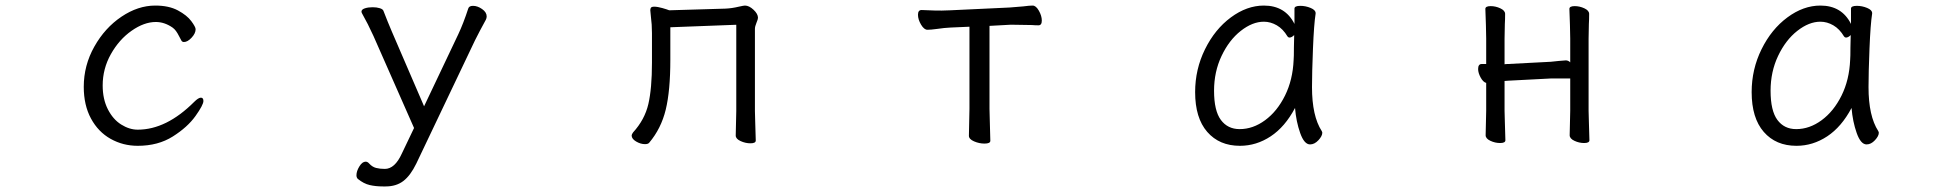

<svg xmlns="http://www.w3.org/2000/svg" viewBox="-20 -506 7040 690"><path d="M475 18Q422 18 377.5 -7Q333 -32 307 -80Q281 -128 281 -194Q281 -271 319 -338.5Q357 -406 416.5 -446Q476 -486 538 -486Q587 -486 619.5 -468.5Q652 -451 667.5 -430Q683 -409 683 -401Q683 -386 668.5 -370.5Q654 -355 641 -355Q635 -355 632 -360Q629 -365 623.5 -376Q618 -387 612.5 -394.5Q607 -402 600 -407Q571 -427 540 -427Q498 -427 453 -395.5Q408 -364 378.5 -311.5Q349 -259 349 -199Q349 -150 367.5 -113.5Q386 -77 415.5 -58.5Q445 -40 475 -40Q578 -40 678 -140Q693 -155 702 -155Q711 -155 711 -143Q711 -129 682.5 -89Q654 -49 601 -15.5Q548 18 475 18Z M1266 137Q1261 132 1261 124Q1261 109 1271.5 92Q1282 75 1294 75Q1301 75 1307 82Q1318 94 1331.5 97.5Q1345 101 1363 101Q1399 101 1424 46L1468 -46L1322 -377Q1302 -421 1281 -458Q1279 -462 1279 -464Q1279 -472 1291 -476Q1303 -480 1319 -480Q1334 -480 1345 -476.5Q1356 -473 1358 -467Q1373 -428 1388 -393L1504 -124L1627 -383Q1645 -421 1663 -476Q1666 -485 1680 -485Q1696 -485 1712.5 -473.5Q1729 -462 1729 -447Q1729 -441 1726 -435Q1704 -395 1687 -361L1476 82Q1455 125 1429.5 144.5Q1404 164 1366 164H1356Q1330 164 1308.5 159Q1287 154 1266 137Z M2389 -408V-291Q2389 -180 2372.5 -112Q2356 -44 2313 7Q2309 12 2298 12Q2282 12 2266 2.5Q2250 -7 2250 -19Q2250 -23 2255 -30Q2297 -76 2310 -132Q2323 -188 2323 -281V-387Q2323 -418 2319 -448L2317 -469Q2317 -474 2319 -478Q2322 -482 2331 -482Q2343 -482 2360.5 -477Q2378 -472 2385 -469L2587 -475Q2610 -476 2635 -482Q2653 -486 2657 -486Q2672 -486 2688 -471Q2704 -456 2704 -442Q2704 -437 2698.5 -424Q2693 -411 2693 -402V-107L2694 -69L2696 -1Q2696 9 2677 9Q2659 9 2641.5 1Q2624 -7 2624 -19L2626 -107V-417Z M3347 -402Q3325 -399 3313 -399Q3301 -399 3290 -417.5Q3279 -436 3279 -453Q3279 -470 3292 -470Q3300 -470 3318 -469Q3336 -468 3364 -468L3395 -469L3608 -479L3657 -483Q3680 -486 3691 -486Q3703 -486 3713.5 -467.5Q3724 -449 3724 -432Q3724 -415 3712 -415Q3699 -415 3689 -416L3626 -417H3609L3536 -413V-115L3537 -75L3539 0Q3539 10 3518 10Q3499 10 3480.5 2Q3462 -6 3462 -18L3464 -115V-410L3396 -407Q3374 -406 3347 -402Z M4695 -193Q4695 -89 4730 -35Q4732 -31 4732 -29Q4732 -17 4718 -2Q4704 13 4688 13Q4667 13 4652.5 -28Q4638 -69 4634 -118Q4598 -50 4546.5 -16Q4495 18 4436 18Q4362 18 4318.5 -32Q4275 -82 4275 -175Q4275 -257 4310.5 -329Q4346 -401 4403.5 -443.5Q4461 -486 4522 -486Q4599 -486 4632 -420V-475Q4632 -485 4653 -485Q4672 -485 4690 -477.5Q4708 -470 4708 -459V-457Q4702 -419 4698.5 -331.5Q4695 -244 4695 -193ZM4614 -371Q4610 -371 4607 -375Q4591 -402 4568.5 -415Q4546 -428 4522 -428Q4481 -428 4439 -395Q4397 -362 4370 -305Q4343 -248 4343 -180Q4343 -108 4367.5 -75Q4392 -42 4435 -42Q4483 -42 4526.5 -74Q4570 -106 4598 -162.5Q4626 -219 4629 -291Q4630 -301 4630 -335L4631 -380Q4622 -371 4614 -371Z M5554 -224 5400 -216 5387 -215V-108L5388 -70L5390 -2Q5390 8 5371 8Q5353 8 5336 0Q5319 -8 5319 -20L5321 -108V-208Q5310 -211 5301 -227.5Q5292 -244 5292 -258Q5292 -276 5305 -276H5321V-367L5320 -416L5318 -474Q5318 -484 5337 -484Q5355 -484 5372 -476Q5389 -468 5389 -456Q5389 -435 5388 -420L5387 -367V-275Q5391 -276 5399 -276L5553 -284Q5555 -284 5582 -287Q5602 -289 5607 -289Q5616 -289 5623 -282V-367L5622 -416L5620 -474Q5620 -484 5639 -484Q5657 -484 5674 -476Q5691 -468 5691 -456Q5691 -435 5690 -420L5689 -367V-108L5690 -70L5692 -2Q5692 8 5673 8Q5655 8 5638 0Q5621 -8 5621 -20L5623 -108V-224Z M6695 -193Q6695 -89 6730 -35Q6732 -31 6732 -29Q6732 -17 6718 -2Q6704 13 6688 13Q6667 13 6652.5 -28Q6638 -69 6634 -118Q6598 -50 6546.5 -16Q6495 18 6436 18Q6362 18 6318.5 -32Q6275 -82 6275 -175Q6275 -257 6310.5 -329Q6346 -401 6403.5 -443.5Q6461 -486 6522 -486Q6599 -486 6632 -420V-475Q6632 -485 6653 -485Q6672 -485 6690 -477.5Q6708 -470 6708 -459V-457Q6702 -419 6698.5 -331.5Q6695 -244 6695 -193ZM6614 -371Q6610 -371 6607 -375Q6591 -402 6568.5 -415Q6546 -428 6522 -428Q6481 -428 6439 -395Q6397 -362 6370 -305Q6343 -248 6343 -180Q6343 -108 6367.5 -75Q6392 -42 6435 -42Q6483 -42 6526.5 -74Q6570 -106 6598 -162.5Q6626 -219 6629 -291Q6630 -301 6630 -335L6631 -380Q6622 -371 6614 -371Z"/></svg>

Font: Iansui
Style: Regular
Weight: 400
Designer: But Ko / Fontworks Inc.
Foundry: zi-hi.com / Fontworks Inc.
Version: Version 1.002